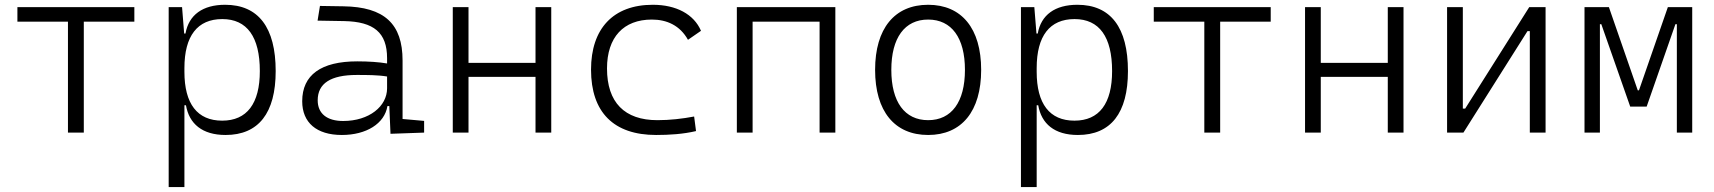

<svg xmlns="http://www.w3.org/2000/svg" viewBox="-20 -547 7071 792"><path d="M260.3 0H325.7V-457.5H534.2V-517.6H51.8V-457.5H260.3Z M675.8 224.6H740.7V-112.8H747.1C760.3 -36.6 814 9.8 910.6 9.8C1046.4 9.8 1117.2 -80.6 1117.2 -253.9C1117.2 -433.6 1045.9 -527.3 908.7 -527.3C816.4 -527.3 758.8 -485.8 745.1 -408.7H739.7L731 -517.6H675.8ZM740.7 -251V-266.1C740.7 -398.9 794.4 -468.3 897 -468.3C999 -468.3 1051.8 -395 1051.8 -253.9C1051.8 -119.6 998.5 -49.3 896.5 -49.3C793.9 -49.3 740.7 -118.7 740.7 -251Z M1590.8 4.9 1729.5 0V-48.3L1640.6 -56.2V-297.4C1640.6 -448.7 1565.4 -518.6 1396.5 -521L1299.8 -522.5L1290 -461.9L1399.9 -460C1522 -457.5 1576.7 -412.6 1576.7 -307.1V-285.2C1543 -291 1500 -293.9 1453.6 -293.9C1304.2 -293.9 1226.6 -237.8 1226.6 -129.4C1226.6 -41 1286.1 9.8 1390.1 9.8C1491.2 9.8 1566.4 -37.1 1578.1 -109.4H1585.9ZM1576.7 -231.4V-182.6C1576.7 -108.9 1503.4 -47.9 1395.5 -47.9C1328.6 -47.9 1290.5 -78.6 1290.5 -133.3C1290.5 -203.1 1344.2 -237.8 1451.7 -237.8C1492.2 -237.8 1538.6 -237.8 1576.7 -231.4Z M2189 0H2253.9V-517.6H2189V-287.6H1912.6V-517.6H1847.7V0H1912.6V-230H2189Z M2686.5 9.8C2740.2 9.8 2797.9 6.3 2851.1 -6.3L2843.3 -66.4C2794.4 -57.1 2743.2 -51.3 2691.9 -51.3C2556.2 -51.3 2483.9 -124.5 2483.9 -264.6C2483.9 -393.6 2552.2 -466.3 2668.9 -466.3C2730.5 -466.3 2784.7 -442.4 2817.9 -382.8L2871.6 -419.9C2842.3 -488.3 2769.5 -527.3 2672.9 -527.3C2509.3 -527.3 2418 -428.7 2418 -259.8C2418 -83.5 2511.7 9.8 2686.5 9.8Z M3360.8 0H3425.8V-517.6H3019.5V0H3084.5V-457.5H3360.8Z M3808.6 9.8C3946.8 9.8 4027.3 -87.9 4027.3 -258.8C4027.3 -429.7 3946.8 -527.3 3808.6 -527.3C3670.4 -527.3 3589.8 -429.7 3589.8 -258.8C3589.8 -87.9 3670.4 9.8 3808.6 9.8ZM3808.6 -51.3C3711.9 -51.3 3656.7 -126.5 3656.7 -258.8C3656.7 -391.1 3711.9 -466.3 3808.6 -466.3C3905.3 -466.3 3960.4 -391.1 3960.4 -258.8C3960.4 -126.5 3905.3 -51.3 3808.6 -51.3Z M4191.4 224.6H4256.3V-112.8H4262.7C4275.9 -36.6 4329.6 9.8 4426.3 9.8C4562 9.8 4632.8 -80.6 4632.8 -253.9C4632.8 -433.6 4561.5 -527.3 4424.3 -527.3C4332 -527.3 4274.4 -485.8 4260.7 -408.7H4255.4L4246.6 -517.6H4191.4ZM4256.3 -251V-266.1C4256.3 -398.9 4310.1 -468.3 4412.6 -468.3C4514.6 -468.3 4567.4 -395 4567.4 -253.9C4567.4 -119.6 4514.2 -49.3 4412.1 -49.3C4309.6 -49.3 4256.3 -118.7 4256.3 -251Z M4947.8 0H5013.2V-457.5H5221.7V-517.6H4739.3V-457.5H4947.8Z M5704.6 0H5769.5V-517.6H5704.6V-287.6H5428.2V-517.6H5363.3V0H5428.2V-230H5704.6Z M5949.2 0H6016.6L6280.8 -418.5H6290.5V0H6355.5V-517.6H6288.1L6023.9 -99.1H6014.2V-517.6H5949.2Z M6516.1 0H6579.6V-447.3H6585.4L6704.6 -107.4H6772.5L6891.1 -447.3H6897V0H6960.4V-517.6H6859.9L6740.7 -174.3H6735.8L6616.7 -517.6H6516.1Z"/></svg>

Font: Cascadia Code Light
Style: Regular
Weight: 300
Monospace: yes
Designer: Aaron Bell
Foundry: Saja Typeworks
Version: Version 2404.023